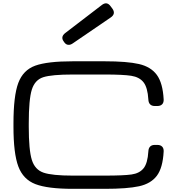

<svg xmlns="http://www.w3.org/2000/svg" viewBox="-20 -1141 1087 1176"><path d="M425.3 -765.6H622.1Q758.3 -765.6 831.3 -748.8Q904.3 -731.9 940.7 -682.1Q977.1 -632.3 982.4 -532.2Q983.4 -512.7 973.1 -502.2Q962.9 -491.7 943.8 -491.7H928.2Q909.7 -491.7 899.7 -501.7Q889.6 -511.7 888.7 -531.2Q884.3 -605 859.1 -637Q834 -668.9 783.9 -676.8Q733.9 -684.6 622.1 -684.6H425.3Q296.9 -684.6 245.4 -668.2Q193.8 -651.9 175 -592.3Q156.2 -532.7 156.2 -384.8V-365.2Q156.2 -221.7 175 -161.6Q193.8 -101.6 246.6 -83.5Q299.3 -65.4 425.3 -65.4H622.1Q736.8 -65.4 785.4 -72.3Q834 -79.1 859.1 -109.9Q884.3 -140.6 888.7 -213.9Q889.6 -233.4 899.7 -243.4Q909.7 -253.4 928.2 -253.4H943.8Q962.9 -253.4 973.1 -242.9Q983.4 -232.4 982.4 -212.9Q977.1 -112.8 940.7 -64.5Q904.3 -16.1 831.8 -0.2Q759.3 15.6 622.1 15.6H425.3Q272 15.6 197 -13.2Q122.1 -42 92.3 -121.3Q62.5 -200.7 62.5 -365.2V-384.8Q62.5 -553.7 92 -632.8Q121.6 -711.9 195.8 -738.8Q270 -765.6 425.3 -765.6ZM657.2 -1103 668.5 -1087.9Q679.7 -1072.3 677 -1058.6Q674.3 -1044.9 657.7 -1033.7L425.3 -875Q410.2 -864.7 397 -866.5Q383.8 -868.2 374.5 -880.9L369.1 -888.7Q359.9 -901.4 362.3 -914.3Q364.7 -927.2 379.4 -938.5L602.5 -1109.4Q618.2 -1122.1 632.1 -1120.4Q646 -1118.7 657.2 -1103Z"/></svg>

Font: Gyrochrome
Style: Regular
Weight: 400
Designer: David Moles
Foundry: David Moles
Version: Version 1.005;Glyphs 3.2.3 (3260)